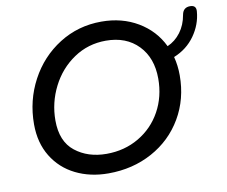

<svg xmlns="http://www.w3.org/2000/svg" viewBox="-77 -804 1055 893"><g transform="rotate(-10 450.5 -357.5)"><path d="M901 -677Q896 -616 859 -564Q822 -512 760 -487Q771 -445 771 -399Q771 -287 718.5 -197.5Q666 -108 573.5 -57.5Q481 -7 366 -7Q280 -7 211.5 -41Q143 -75 103.5 -139.5Q64 -204 64 -292Q64 -404 115 -499.5Q166 -595 255.5 -651.5Q345 -708 455 -708Q552 -708 627 -663.5Q702 -619 739 -542Q776 -558 801.5 -592Q827 -626 835 -673Q841 -707 874 -707Q904 -707 901 -677ZM670 -401Q670 -499 613 -558Q556 -617 460 -617Q376 -617 308.5 -571.5Q241 -526 203 -451Q165 -376 165 -292Q165 -193 225 -145.5Q285 -98 373 -98Q458 -98 526 -138Q594 -178 632 -247Q670 -316 670 -401Z"/></g></svg>

Font: Mali Medium
Style: Italic
Weight: 500
Italic angle: -10°
Version: Version 1.000; ttfautohint (v1.6)